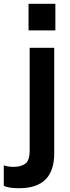

<svg xmlns="http://www.w3.org/2000/svg" viewBox="-97 -783 369 1016"><path d="M5 213Q-54 213 -77 200V92Q-53 100 -26 100Q13 100 36.5 83.5Q60 67 60 13V-530H190V28Q190 213 5 213ZM196 -622H54V-763H196Z"/></svg>

Font: Tanohe Sans SemiBold
Style: Regular
Weight: 600
Designer: Village Type and Design LLC & Cristiano Sobral
Foundry: Cooper Hewitt Smithsonian Design Museum
Version: Version 1.00;September 29, 2021;FontCreator 13.0.0.2655 64-b